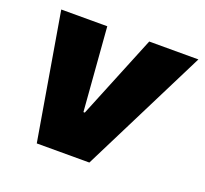

<svg xmlns="http://www.w3.org/2000/svg" viewBox="-100 -663 833 781"><g transform="rotate(20 316.5 -273.0)"><path d="M632.8 -545.9 359.4 0H131.8L39.1 -545.9H238.3L266.6 -184.6H272.5L419.9 -545.9Z"/></g></svg>

Font: Inter Tight Black
Style: Italic
Weight: 900
Italic angle: -9.39999°
Designer: Rasmus Andersson
Foundry: rsms
Version: Version 3.004; ttfautohint (v1.8.4.7-5d5b)